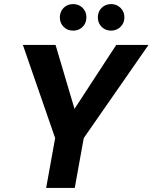

<svg xmlns="http://www.w3.org/2000/svg" viewBox="-20 -920 747 940"><path d="M206 0 250 -244 92 -700H252L351 -366L333 -369L549 -700H707L390 -244L346 0ZM338 -770Q310 -770 291.5 -788.5Q273 -807 273 -835Q273 -863 291.5 -881.5Q310 -900 338 -900Q366 -900 384.5 -881.5Q403 -863 403 -835Q403 -807 384.5 -788.5Q366 -770 338 -770ZM524 -770Q496 -770 477.5 -788.5Q459 -807 459 -835Q459 -863 477.5 -881.5Q496 -900 524 -900Q551 -900 570 -881.5Q589 -863 589 -835Q589 -807 570 -788.5Q551 -770 524 -770Z"/></svg>

Font: DM Sans ExtraBold
Style: Italic
Weight: 800
Italic angle: -10°
Designer: Colophon Foundry, Jonny Pinhorn
Foundry: Colophon Foundry
Version: Version 4.004;gftools[0.9.30]